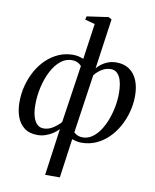

<svg xmlns="http://www.w3.org/2000/svg" viewBox="-110 -899 998 1235"><g transform="rotate(10 389.0 -281.0)"><path d="M271.5 254 314 -52Q300 -36.5 278.8 -22.2Q257.5 -8 231.5 1.2Q205.5 10.5 177.5 10.5Q124.5 10.5 91.5 -14.8Q58.5 -40 43 -82.8Q27.5 -125.5 27.5 -178.5Q27.5 -235.5 41.8 -288.8Q56 -342 81.8 -387.2Q107.5 -432.5 143.2 -466.2Q179 -500 222.5 -518.8Q266 -537.5 314.5 -537.5Q334 -537.5 350.5 -533.8Q367 -530 383.5 -523L417 -756.5L352 -774L357 -796L498 -816L518.5 -804.5L472 -477Q494 -503.5 526.8 -520.5Q559.5 -537.5 598.5 -537.5Q648.5 -537.5 683 -513.8Q717.5 -490 735.2 -447Q753 -404 753 -346Q753 -292.5 739.2 -240.8Q725.5 -189 700.2 -143.8Q675 -98.5 639.5 -63.8Q604 -29 560 -9.5Q516 10 465 10Q449 10 433 6.5Q417 3 403 -2L367.5 254ZM320.5 -99.5 376.5 -475.5Q364 -489 348.5 -495.8Q333 -502.5 314 -502.5Q272.5 -502.5 238.8 -474.2Q205 -446 181 -398.8Q157 -351.5 144 -294.8Q131 -238 131 -180.5Q131 -135 140.2 -103Q149.5 -71 167 -54.5Q184.5 -38 208.5 -38Q242 -38 272 -57.8Q302 -77.5 320.5 -99.5ZM465 -430.5 409 -47.5Q420.5 -36.5 434.5 -30.8Q448.5 -25 466 -25Q499.5 -25 527.8 -44.2Q556 -63.5 578.2 -96.5Q600.5 -129.5 616 -171Q631.5 -212.5 639.8 -257.2Q648 -302 648 -344Q648 -414 628 -451.5Q608 -489 571 -489Q539 -489 512.5 -472.8Q486 -456.5 465 -430.5Z"/></g></svg>

Font: Merriweather 96pt
Style: Italic
Weight: 400
Italic angle: -7.8°
Version: Version 2.101